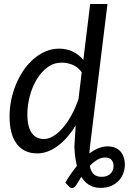

<svg xmlns="http://www.w3.org/2000/svg" viewBox="-20 -756 641 955"><path d="M486 123.5Q513.5 123.5 529.2 108Q545 92.5 545 69Q545 52.5 535.2 40Q525.5 27.5 502 27.5Q483 27.5 464 38.8Q445 50 426.5 69Q432 97.5 446.2 110.5Q460.5 123.5 486 123.5ZM386.5 -396.5Q367.5 -423 340.8 -433.8Q314 -444.5 287 -444.5Q247.5 -444.5 216 -421Q184.5 -397.5 162.2 -360.2Q140 -323 128 -277Q116 -231 116 -186.5Q116 -127 137.2 -95.8Q158.5 -64.5 198 -64.5Q222 -64.5 246.2 -79.5Q270.5 -94.5 293.2 -121Q316 -147.5 336 -184Q356 -220.5 370.5 -264ZM428.5 -35Q427 -23.5 426.2 -13Q425.5 -2.5 424.5 7.5Q447 -9.5 469.8 -18.8Q492.5 -28 515 -28Q536 -28 552 -21.5Q568 -15 578.8 -3Q589.5 9 595.2 25.8Q601 42.5 601 62.5Q601 85 593.2 106Q585.5 127 570 143.2Q554.5 159.5 532 169Q509.5 178.5 480.5 178.5Q447.5 178.5 424 164.2Q400.5 150 384.5 123.5Q370.5 145 358 166.5Q349.5 178 341 179.2Q332.5 180.5 324.5 173L305 152.5Q318.5 129 333 108.2Q347.5 87.5 362.5 68.5Q357 47.5 354 24Q351 0.5 350 -26.5L356.5 -132.5Q337.5 -101 315.2 -75.2Q293 -49.5 268.8 -31.2Q244.5 -13 218.2 -3Q192 7 164.5 7Q99.5 7 63.5 -40.2Q27.5 -87.5 27.5 -177.5Q27.5 -218.5 36 -259.5Q44.5 -300.5 60.2 -338Q76 -375.5 98.2 -407.8Q120.5 -440 148 -463.5Q175.5 -487 207.2 -500.5Q239 -514 274 -514Q311.5 -514 342.2 -499.2Q373 -484.5 394.5 -457.5L428.5 -736H514.5Z"/></svg>

Font: Lato 2
Style: Italic
Weight: 400
Italic angle: -7°
Designer: Lukasz Dziedzic with Adam Twardoch and Botio Nikoltchev
Foundry: tyPoland Lukasz Dziedzic
Version: Version 2.015; 2015-08-06; http://www.latofonts.com/